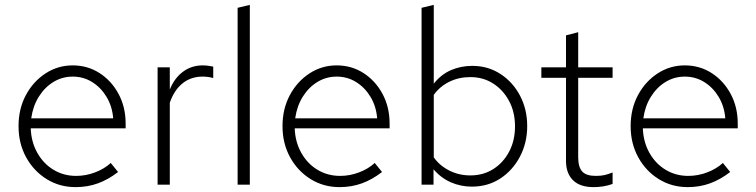

<svg xmlns="http://www.w3.org/2000/svg" viewBox="-20 -757 3097 787"><path d="M290 10Q224 10 171 -23Q118 -56 87 -112.5Q56 -169 56 -240Q56 -311 86 -367Q116 -423 166.5 -456Q217 -489 278 -489Q339 -489 388 -457.5Q437 -426 466 -372Q495 -318 495 -250V-231H106Q108 -175 133 -130.5Q158 -86 199.5 -61Q241 -36 292 -36Q332 -36 370 -50.5Q408 -65 434 -89L464 -52Q424 -21 381.5 -5.5Q339 10 290 10ZM108 -272H444Q440 -321 417 -359.5Q394 -398 358 -420.5Q322 -443 278 -443Q235 -443 199 -421Q163 -399 139 -360.5Q115 -322 108 -272Z M626 0V-481H676V-390Q695 -437 730 -463Q765 -489 811 -489Q822 -489 833 -487.5Q844 -486 854 -484V-437Q845 -440 833 -441.5Q821 -443 810 -443Q763 -443 728.5 -415.5Q694 -388 676 -336V0Z M954 0V-725L1004 -737V0Z M1372 10Q1306 10 1253 -23Q1200 -56 1169 -112.5Q1138 -169 1138 -240Q1138 -311 1168 -367Q1198 -423 1248.5 -456Q1299 -489 1360 -489Q1421 -489 1470 -457.5Q1519 -426 1548 -372Q1577 -318 1577 -250V-231H1188Q1190 -175 1215 -130.5Q1240 -86 1281.5 -61Q1323 -36 1374 -36Q1414 -36 1452 -50.5Q1490 -65 1516 -89L1546 -52Q1506 -21 1463.5 -5.5Q1421 10 1372 10ZM1190 -272H1526Q1522 -321 1499 -359.5Q1476 -398 1440 -420.5Q1404 -443 1360 -443Q1317 -443 1281 -421Q1245 -399 1221 -360.5Q1197 -322 1190 -272Z M1708 0V-725L1758 -737V-414Q1788 -452 1828.5 -469.5Q1869 -487 1916 -487Q1980 -487 2031 -454Q2082 -421 2111.5 -365Q2141 -309 2141 -240Q2141 -172 2111.5 -115.5Q2082 -59 2031 -25.5Q1980 8 1914 8Q1869 8 1828.5 -9.5Q1788 -27 1757 -63V0ZM1908 -38Q1961 -38 2002 -64Q2043 -90 2067 -135.5Q2091 -181 2091 -239Q2091 -298 2066.5 -343.5Q2042 -389 2001 -415Q1960 -441 1908 -441Q1860 -441 1821 -421.5Q1782 -402 1758 -368V-112Q1782 -78 1821.5 -58Q1861 -38 1908 -38Z M2413 10Q2357 10 2328.5 -18.5Q2300 -47 2300 -97V-438H2199V-481H2300V-612L2350 -625V-481H2491V-438H2350V-113Q2350 -72 2366.5 -54Q2383 -36 2422 -36Q2444 -36 2458.5 -39.5Q2473 -43 2491 -50V-3Q2471 4 2452 7Q2433 10 2413 10Z M2799 10Q2733 10 2680 -23Q2627 -56 2596 -112.5Q2565 -169 2565 -240Q2565 -311 2595 -367Q2625 -423 2675.5 -456Q2726 -489 2787 -489Q2848 -489 2897 -457.5Q2946 -426 2975 -372Q3004 -318 3004 -250V-231H2615Q2617 -175 2642 -130.5Q2667 -86 2708.5 -61Q2750 -36 2801 -36Q2841 -36 2879 -50.5Q2917 -65 2943 -89L2973 -52Q2933 -21 2890.5 -5.5Q2848 10 2799 10ZM2617 -272H2953Q2949 -321 2926 -359.5Q2903 -398 2867 -420.5Q2831 -443 2787 -443Q2744 -443 2708 -421Q2672 -399 2648 -360.5Q2624 -322 2617 -272Z"/></svg>

Font: Red Hat Text VF
Style: Regular
Weight: 300
Designer: Pentagram, MCKL
Foundry: Pentagram, MCKL
Version: Version 1.023